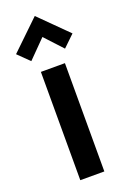

<svg xmlns="http://www.w3.org/2000/svg" viewBox="-180 -785 549 833"><g transform="rotate(-20 94.5 -368.5)"><path d="M225 -610 97 -737 -36 -609 16 -558 97 -640 172 -559ZM39 0H150V-500H39Z"/></g></svg>

Font: Advent Pro
Style: Regular
Weight: 400
Designer: VivaRado, Andreas Kalpakidis
Foundry: VivaRado, Andreas Kalpakidis
Version: Version 3.000